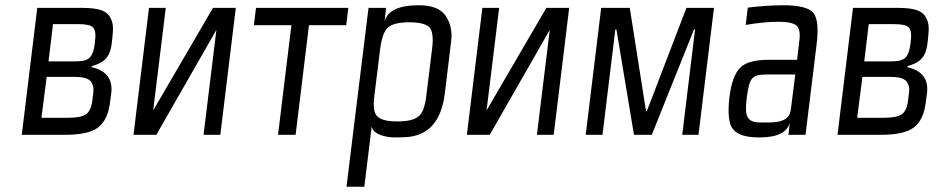

<svg xmlns="http://www.w3.org/2000/svg" viewBox="-20 -514 3580 732"><path d="M406 -349 408 -366C413 -410 412 -428 398 -451C379 -482 332 -484 281 -484H122L63 0H227C287 0 329 -9 354 -28C379 -47 395 -80 400 -128L404 -157C411 -212 386 -245 329 -258L330 -262C371 -274 399 -289 406 -349ZM262 -280H165L182 -422H278C308 -422 327 -418 335 -409C343 -400 346 -383 342 -358V-352C334 -288 316 -280 262 -280ZM332 -131C329 -106 321 -88 309 -79C297 -70 274 -65 239 -65H138L158 -221H262C294 -221 315 -216 325 -205C334 -194 338 -180 336 -163Z M576 0 805 -400 756 0H820L879 -484H792L564 -93L612 -484H548L489 0Z M1300 -418 1308 -484H956L948 -418H1091L1040 0H1107L1158 -418Z M1486 10C1506 10 1523 9 1538 8C1613 -1 1662 -49 1676 -158L1700 -357C1705 -394 1697 -427 1679 -454C1660 -481 1626 -494 1577 -494C1500 -494 1457 -473 1446 -432L1452 -484H1385L1301 198H1369L1397 -31C1404 -1 1451 10 1486 10ZM1605 -147C1600 -106 1590 -80 1574 -69C1559 -57 1532 -51 1495 -51C1458 -51 1433 -57 1420 -69C1406 -80 1402 -106 1407 -147L1429 -325C1435 -370 1445 -398 1461 -411C1477 -423 1503 -429 1541 -429C1578 -429 1603 -423 1616 -411C1629 -398 1633 -370 1627 -325Z M1847 0 2076 -400 2027 0H2091L2150 -484H2063L1835 -93L1883 -484H1819L1760 0Z M2643 0 2702 -484H2597L2446 -90H2443L2381 -484H2272L2213 0H2277L2326 -402H2330L2397 0H2465L2626 -402H2630L2581 0Z M3051 0 3093 -342C3101 -404 3097 -445 3081 -465C3065 -484 3027 -494 2966 -494C2926 -494 2881 -491 2831 -485L2823 -419C2870 -427 2912 -431 2949 -431C2983 -431 3005 -426 3016 -417C3027 -408 3031 -390 3028 -363L3019 -286H2910C2858 -286 2822 -276 2802 -256C2781 -235 2768 -198 2761 -144C2754 -82 2758 -41 2775 -21C2792 0 2825 10 2875 10C2943 10 2981 -9 2991 -46L2986 0ZM2827 -141C2837 -220 2847 -230 2907 -230H3012L2995 -96C2989 -45 2932 -47 2893 -47H2880C2827 -47 2818 -71 2827 -141Z M3516 -349 3518 -366C3523 -410 3522 -428 3508 -451C3489 -482 3442 -484 3391 -484H3232L3173 0H3337C3397 0 3439 -9 3464 -28C3489 -47 3505 -80 3510 -128L3514 -157C3521 -212 3496 -245 3439 -258L3440 -262C3481 -274 3509 -289 3516 -349ZM3372 -280H3275L3292 -422H3388C3418 -422 3437 -418 3445 -409C3453 -400 3456 -383 3452 -358V-352C3444 -288 3426 -280 3372 -280ZM3442 -131C3439 -106 3431 -88 3419 -79C3407 -70 3384 -65 3349 -65H3248L3268 -221H3372C3404 -221 3425 -216 3435 -205C3444 -194 3448 -180 3446 -163Z"/></svg>

Font: Gamestation Condensed
Style: Italic
Weight: 400
Width: 3
Designer: Jonas Hecksher
Foundry: Jonas Hecksher, Playtypeª, e-types AS
Version: Version 1.003